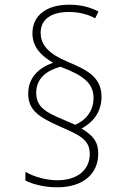

<svg xmlns="http://www.w3.org/2000/svg" viewBox="-20 -786 540 817"><path d="M223 11C336 11 398 -48 398 -132C398 -184 375 -210 327 -239C376 -265 412 -310 412 -374C412 -463 342 -491 266 -524C192 -555 153 -592 153 -646C153 -707 202 -735 273 -735C318 -735 357 -724 385 -708L399 -737C365 -755 323 -766 275 -766C177 -766 118 -720 118 -644C118 -585 156 -548 206 -519C146 -498 100 -457 100 -387C100 -314 151 -286 230 -250C313 -213 362 -195 362 -131C362 -66 313 -19 224 -19C175 -19 124 -34 88 -55V-18C118 -2 170 11 223 11ZM300 -255 247 -278C181 -306 134 -328 134 -391C134 -452 178 -486 237 -502C333 -466 378 -433 378 -369C378 -312 343 -273 300 -255Z"/></svg>

Font: Noto Sans Mono ExtraCondensed ExtraLight
Style: Regular
Weight: 200
Width: 2
Designer: Monotype Design Team
Foundry: Monotype Imaging Inc.
Version: Version 2.014